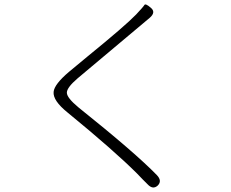

<svg xmlns="http://www.w3.org/2000/svg" viewBox="-20 -800 1040 863"><path d="M689 34Q667 54 643 28L621 6Q609 -7 596 -20Q494 -122 284 -294Q217 -348 221 -387Q224 -421 290 -477L372 -545Q544 -685 592 -735Q624 -769 629 -777.5Q634 -786 658 -765Q682 -745 653 -720L329 -448Q280 -406 280.5 -383Q281 -360 333 -317Q588 -113 685 -13Q710 13 689 34Z"/></svg>

Font: Resource Han Rounded JP Light
Style: Regular
Weight: 300
Designer: Cyano Hao (round all glyphs); Ryoko NISHIZUKA 西塚涼子 (kana, bopomofo & ideographs); Paul D. Hunt (Latin, Greek & Cyrillic)
Foundry: Cyano Hao
Version: 0.990